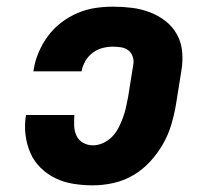

<svg xmlns="http://www.w3.org/2000/svg" viewBox="-20 -548 640 576"><path d="M259 8Q229 8 200.5 3.5Q172 -1 147 -13Q122 -25 102 -44.5Q82 -64 71 -89.5Q60 -115 56.5 -144Q53 -173 58 -203H203Q202 -186 202.5 -170.5Q203 -155 209.5 -141Q216 -127 229.5 -119.5Q243 -112 259 -112Q274 -112 289.5 -119Q305 -126 316.5 -138Q328 -150 335.5 -164.5Q343 -179 348.5 -194Q354 -209 357.5 -224Q361 -239 364 -255L380 -355Q382 -367 378 -378.5Q374 -390 365 -397Q356 -404 343.5 -406Q331 -408 319 -408Q303 -408 287.5 -404Q272 -400 258.5 -390Q245 -380 236.5 -365.5Q228 -351 225 -336V-334H80L81 -339Q85 -365 96 -391Q107 -417 124 -440Q141 -463 164 -480.5Q187 -498 213 -509Q239 -520 265.5 -524Q292 -528 319 -528Q348 -528 376 -524.5Q404 -521 430 -511Q456 -501 477 -484.5Q498 -468 511 -444.5Q524 -421 526.5 -392.5Q529 -364 524 -335L508 -235Q503 -205 494 -174.5Q485 -144 469 -116Q453 -88 430.5 -63.5Q408 -39 380 -22.5Q352 -6 320.5 1Q289 8 259 8Z"/></svg>

Font: Iosevka Etoile Heavy
Style: Italic
Weight: 900
Italic angle: -9°
Designer: Belleve Invis
Foundry: Belleve Invis
Version: Version 22.1.2; ttfautohint (v1.8.4)